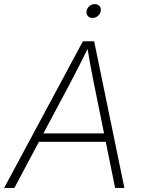

<svg xmlns="http://www.w3.org/2000/svg" viewBox="-40 -932 707 952"><path d="M-19.5 0 371.1 -727.5H426.8L576.7 0H530.8L425.3 -520Q417.5 -558.1 408.9 -604.5Q400.4 -650.9 391.1 -708H403.8Q376 -652.3 352.5 -606Q329.1 -559.6 308.1 -520L31.2 0ZM134.8 -229 141.6 -270.5H505.4L498.5 -229ZM418.5 -842.8Q403.8 -842.8 395.3 -853Q386.7 -863.3 389.2 -877.4Q391.1 -891.6 403.3 -901.6Q415.5 -911.6 430.2 -911.6Q444.8 -911.6 453.4 -901.9Q461.9 -892.1 459.5 -877.4Q457.5 -863.3 445.3 -853Q433.1 -842.8 418.5 -842.8Z"/></svg>

Font: Inter 18pt ExtraLight
Style: Italic
Weight: 250
Italic angle: -9.3988°
Designer: Rasmus Andersson
Foundry: rsms
Version: Version 4.001;git-66647c0bb